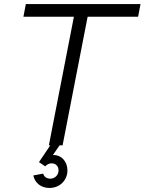

<svg xmlns="http://www.w3.org/2000/svg" viewBox="-20 -720 716 951"><path d="M222 0H229L173 83L204 104C213 94 224 89 236 89C256 89 270 103 270 124C270 147 252 165 229 165C212 165 198 156 194 140L145 149C153 187 184 211 225 211C276 211 314 173 314 124C314 81 285 48 247 48H242L275 0H290L414 -637H664L676 -700H108L96 -637H346Z"/></svg>

Font: Uncut Sans Book Italic
Style: Regular
Weight: 350
Italic angle: -11°
Designer: Kasper Nordkvist
Foundry: UNCUT.wtf
Version: Version 1.304;Glyphs 3.2 (3246)